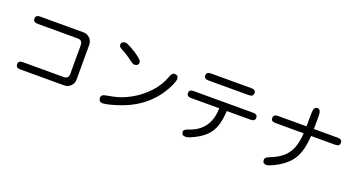

<svg xmlns="http://www.w3.org/2000/svg" viewBox="-46 -1449 4092 2195"><g transform="rotate(20 2000.0 -351.5)"><path d="M686.5 -574.2H198.2Q144.5 -574.2 144.5 -618.2Q144.5 -662.1 198.2 -662.1H725.6Q771.5 -662.1 803.7 -629.4Q835.9 -596.7 835.9 -550.8V-127.9Q835.9 -82 803.7 -49.3Q771.5 -16.6 725.6 -16.6H190.4Q136.7 -16.6 136.7 -61.5Q136.7 -104.5 190.4 -104.5H686.5Q746.1 -104.5 746.1 -164.1V-513.7Q746.1 -574.2 686.5 -574.2Z M1446.3 -561.5Q1446.3 -513.7 1396.5 -513.7Q1378.9 -513.7 1352.5 -534.2Q1258.8 -604.5 1209 -627Q1168 -647.5 1168 -670.9Q1168 -715.8 1218.8 -715.8Q1237.3 -715.8 1294.4 -684.6Q1351.6 -653.3 1398.9 -616.7Q1446.3 -580.1 1446.3 -561.5ZM1915 -527.3Q1915 -498 1879.9 -425.8Q1724.6 -113.3 1349.6 -4.9Q1250 25.4 1208 25.4Q1158.2 25.4 1158.2 -24.4Q1158.2 -48.8 1176.8 -60.5Q1190.4 -69.3 1282.2 -85Q1395.5 -105.5 1505.4 -168Q1615.2 -230.5 1698.2 -321.8Q1781.2 -413.1 1817.4 -517.6Q1835 -572.3 1869.1 -572.3Q1915 -572.3 1915 -527.3Z M2800.8 -676.8Q2800.8 -633.8 2748 -633.8H2253.9Q2202.1 -633.8 2202.1 -676.8Q2202.1 -718.8 2253.9 -718.8H2748Q2800.8 -718.8 2800.8 -676.8ZM2330.1 26.4Q2259.8 61.5 2228.5 61.5Q2179.7 61.5 2179.7 15.6Q2179.7 -13.7 2247.1 -33.2Q2476.6 -115.2 2480.5 -377H2136.7Q2085 -377 2085 -419.9Q2085 -461.9 2136.7 -461.9H2864.3Q2916 -461.9 2916 -419.9Q2916 -377 2864.3 -377H2572.3Q2566.4 -268.6 2543 -196.8Q2519.5 -125 2469.2 -71.3Q2418.9 -17.6 2330.1 26.4Z M3922.9 -480.5Q3922.9 -438.5 3870.1 -438.5H3575.2Q3568.4 -318.4 3540 -235.8Q3511.7 -153.3 3453.6 -93.3Q3395.5 -33.2 3296.9 16.6Q3232.4 47.9 3209 47.9Q3160.2 47.9 3160.2 1Q3160.2 -28.3 3210 -46.9Q3303.7 -83 3360.4 -130.9Q3417 -178.7 3447.8 -252Q3478.5 -325.2 3485.4 -438.5H3140.6Q3087.9 -438.5 3087.9 -480.5Q3087.9 -524.4 3140.6 -524.4H3488.3L3490.2 -682.6Q3490.2 -763.7 3535.2 -763.7Q3579.1 -763.7 3579.1 -686.5V-580.1L3578.1 -524.4H3870.1Q3922.9 -524.4 3922.9 -480.5Z"/></g></svg>

Font: jf-openhuninn-1.1
Style: Regular
Weight: 400
Designer: [Kosugi Maru]
      Designed by Motoya company      

      [Varela Round]
      Joe Prince(Latin component); Avraham Co
Foundry: justfont CO.,LTD.
Version: 1.1